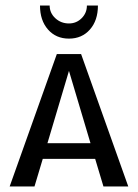

<svg xmlns="http://www.w3.org/2000/svg" viewBox="-20 -676 500 696"><path d="M230 -591Q257 -591 276 -610Q295 -629 295 -656H335Q335 -602 306 -569Q277 -536 230 -536Q183 -536 154 -569Q125 -602 125 -656H160Q160 -629 180.5 -610Q201 -591 230 -591ZM15 0 186 -480H274L445 0H355L325 -100H135L105 0ZM152 -157H308L230 -419Z"/></svg>

Font: Glametrix
Style: Bold
Weight: 700
Designer: gluk
Foundry: gluk
Version: Version 0.40